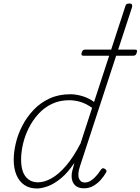

<svg xmlns="http://www.w3.org/2000/svg" viewBox="-20 -1055 799 1092"><path d="M190 17Q148 17 118.5 -3Q89 -23 73.5 -60Q58 -97 58 -146Q58 -190 70 -241Q82 -292 107.5 -341Q133 -390 171.5 -430.5Q210 -471 262 -495Q314 -519 380 -519Q413 -519 449.5 -508Q486 -497 515 -475L693 -1020Q695 -1028 700 -1031.5Q705 -1035 716 -1035Q728 -1035 730.5 -1028.5Q733 -1022 731 -1014L435 -110Q420 -64 429 -40.5Q438 -17 462 -17Q480 -17 496.5 -27.5Q513 -38 527 -54Q541 -70 552 -87Q556 -94 562 -97Q568 -100 576 -95Q584 -90 585.5 -84.5Q587 -79 582 -72Q570 -51 552 -31Q534 -11 510.5 2.5Q487 16 457 16Q431 16 414 4.5Q397 -7 390.5 -29.5Q384 -52 391 -83Q394 -95 397.5 -106.5Q401 -118 403 -129Q366 -73 327 -41Q288 -9 252.5 4Q217 17 190 17ZM100 -148Q100 -108 110 -79.5Q120 -51 142 -34.5Q164 -18 196 -18Q232 -18 272.5 -40.5Q313 -63 355 -111.5Q397 -160 438 -239L504 -442Q465 -468 434 -476.5Q403 -485 374 -485Q319 -485 275 -464Q231 -443 198 -406.5Q165 -370 143 -325.5Q121 -281 110.5 -235Q100 -189 100 -148ZM456 -738Q446 -738 444 -742.5Q442 -747 445 -757Q448 -766 452.5 -769.5Q457 -773 466 -773H746Q757 -773 758.5 -768.5Q760 -764 758 -756Q755 -746 750.5 -742Q746 -738 736 -738Z"/></svg>

Font: Playwrite CO Thin
Style: Regular
Weight: 250
Version: Version 1.002